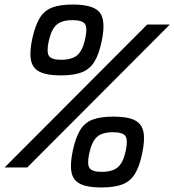

<svg xmlns="http://www.w3.org/2000/svg" viewBox="-66 -824 770 848"><path d="M-45.5 -84.5 584 -715.5H684L54.5 -84.5ZM381 4Q321.5 4 289.5 -11.2Q257.5 -26.5 250 -62Q242.5 -97.5 255.5 -158.5Q268 -216.5 288 -249.5Q308 -282.5 343.2 -295.8Q378.5 -309 434.5 -309Q495.5 -309 527.5 -293.8Q559.5 -278.5 567.2 -243Q575 -207.5 562 -146.5Q550 -88.5 529.8 -55.8Q509.5 -23 474.2 -9.5Q439 4 381 4ZM383 -65Q431 -65 454.8 -85.8Q478.5 -106.5 489.5 -158.5Q499.5 -206.5 487.8 -223.2Q476 -240 433 -240Q385.5 -240 362.5 -219.5Q339.5 -199 328 -146.5Q318 -99 329.2 -82Q340.5 -65 383 -65ZM202 -491Q142.5 -491 110.5 -506.2Q78.5 -521.5 71 -557Q63.5 -592.5 76.5 -653.5Q89.5 -711.5 109.5 -744.5Q129.5 -777.5 164.5 -790.8Q199.5 -804 256 -804Q347 -804 374.8 -768.5Q402.5 -733 383 -641.5Q371 -583.5 350.5 -550.8Q330 -518 295 -504.5Q260 -491 202 -491ZM204 -560Q252 -560 275.8 -580.8Q299.5 -601.5 310.5 -653.5Q321 -701.5 309.2 -718.2Q297.5 -735 254 -735Q207 -735 183.8 -714.5Q160.5 -694 149 -641.5Q139 -594 150.2 -577Q161.5 -560 204 -560Z"/></svg>

Font: Victor Mono Thin
Style: Italic
Weight: 100
Italic angle: -12°
Monospace: yes
Designer: Rune Bjørnerås
Version: Version 1.561;gftools[0.9.30]